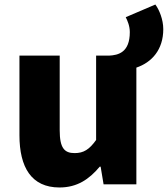

<svg xmlns="http://www.w3.org/2000/svg" viewBox="-20 -815 742 849"><path d="M536 -739C544 -723 554 -700 554 -673C554 -583 503 -571 462 -569H405V-196C375 -154 350 -138 310 -138C265 -138 244 -160 244 -239V-569H66V-217C66 -75 119 14 243 14C321 14 374 -22 421 -78H425L438 0H583V-516C651 -539 702 -595 702 -686C702 -729 684 -772 667 -795Z"/></svg>

Font: Noto Sans CJK JP Black
Style: Regular
Weight: 900
Designer: Ryoko NISHIZUKA (kana & ideographs); Paul D. Hunt (Latin, Greek & Cyrillic); Wenlong ZHANG (bopomofo); Sandoll Communica
Foundry: Adobe Systems Incorporated
Version: Version 1.004;PS 1.004;hotconv 1.0.82;makeotf.lib2.5.63406